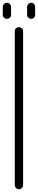

<svg xmlns="http://www.w3.org/2000/svg" viewBox="-52 -1366 274 1388"><path d="M-2 -1346C-18 -1346 -32 -1332 -32 -1316V-1258C-32 -1242 -18 -1230 -2 -1230C14 -1230 28 -1242 28 -1258V-1316C28 -1332 14 -1346 -2 -1346ZM174 -1346C158 -1346 144 -1332 144 -1316V-1258C144 -1242 158 -1230 174 -1230C190 -1230 202 -1242 202 -1258V-1316C202 -1332 190 -1346 174 -1346ZM85 -1170C69 -1170 55 -1158 55 -1142V-28C55 -12 69 2 85 2C101 2 115 -12 115 -28V-1142C115 -1158 101 -1170 85 -1170Z"/></svg>

Font: bauhaus_2017
Style: _regular
Weight: 400
Version: Version 1.0